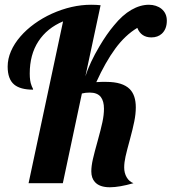

<svg xmlns="http://www.w3.org/2000/svg" viewBox="-20 -770 721 807"><path d="M378.9 -4.9Q363.8 -21.5 363.8 -49.8Q363.8 -72.3 370.6 -101.8Q377.4 -131.3 390.6 -178.2Q403.8 -225.6 410.4 -256.3Q417 -287.1 417 -313Q417 -344.7 403.8 -362.3Q389.2 -380.9 356.9 -380.9Q339.4 -380.9 324.2 -377L244.1 0H100.1L245.1 -680.2Q177.7 -651.9 141.4 -596.2Q105 -540.5 105 -460.9Q105 -428.7 112.3 -411.1Q114.3 -404.8 117.2 -399.9Q119.1 -396.5 119.1 -393.1Q65.4 -393.1 39.6 -414.6Q12.2 -437.5 12.2 -490.2Q12.2 -522.5 26.1 -554.7Q40 -586.9 65.9 -616.7Q90.8 -645.5 124.5 -669.9Q158.2 -694.3 197.8 -712.4Q281.7 -750 362.8 -750Q385.3 -750 402.8 -748L338.9 -449.2Q357.4 -506.8 397.9 -575.2Q428.7 -627.4 459 -663.1Q494.6 -707 532 -728.5Q569.3 -750 606 -750Q621.1 -750 634.8 -745.6Q648.4 -741.2 658.7 -732.9Q681.2 -714.4 681.2 -683.1Q681.2 -647.9 660.2 -628.4Q643.1 -612.8 616.2 -612.8Q573.2 -612.8 557.1 -652.8Q505.9 -622.1 464.4 -565.4Q422.9 -508.8 384.8 -424.8Q401.4 -425.8 407.7 -425.8H426.8Q495.1 -425.8 525.4 -395.5Q550.8 -369.6 550.8 -318.8Q550.8 -291 544.4 -259.5Q538.1 -228 526.4 -185.1Q513.2 -137.2 507.6 -112.1Q502 -86.9 502 -65.9Q502 -42.5 512.5 -24.7Q522.9 -6.8 541 0Q481 17.1 441.9 17.1Q398.4 17.1 378.9 -4.9Z"/></svg>

Font: Pattaya
Style: Regular
Weight: 400
Designer: Pablo Impallari / Thai characters Designed by Thanarat Vachiruckul and Suppakit Chalermlarp
Foundry: Pablo Impallari
Version: Version 2.001